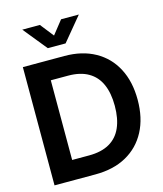

<svg xmlns="http://www.w3.org/2000/svg" viewBox="-135 -1042 968 1141"><g transform="rotate(-15 349.5 -471.5)"><path d="M308.6 0H123V-118.7H301.3Q377.4 -118.7 427.2 -147.2Q477.1 -175.8 501.2 -230.7Q525.4 -285.6 525.4 -364.3Q525.4 -442.9 501.2 -497.3Q477.1 -551.8 427.7 -580.3Q378.4 -608.9 303.7 -608.9H119.6V-727.5H313Q421.4 -727.5 500.7 -683.3Q580.1 -639.2 623 -557.6Q666 -476.1 666 -364.3Q666 -252 623 -170.4Q580.1 -88.9 500.2 -44.4Q420.4 0 308.6 0ZM197.3 -727.5V0H57.1V-727.5ZM219.7 -943.4 284.7 -860.8 350.1 -943.4H459V-942.9L338.9 -797.9H229.5L111.8 -942.9V-943.4Z"/></g></svg>

Font: Inter Cardless Display
Style: Bold
Weight: 700
Designer: Rasmus Andersson
Foundry: rsms
Version: Version 4.001;git-9221beed3